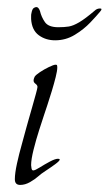

<svg xmlns="http://www.w3.org/2000/svg" viewBox="-20 -516 307 543"><path d="M37 7Q22 7 22 -9Q22 -26 28 -53.5Q34 -81 42 -109Q50 -137 54 -153Q55 -157 60 -174.5Q65 -192 71 -213Q77 -234 81.5 -250.5Q86 -267 86 -270Q86 -275 80.5 -279Q75 -283 75 -288Q75 -291 76 -294Q77 -297 78 -299Q81 -304 93 -312Q105 -320 118.5 -326.5Q132 -333 137 -333Q140 -333 141 -332Q142 -330 142 -325Q142 -316 137.5 -298Q133 -280 126.5 -258.5Q120 -237 114 -219Q108 -201 105 -192Q100 -177 91 -149Q82 -121 75 -93Q68 -65 68 -49Q68 -47 69 -40.5Q70 -34 74 -34Q79 -34 92.5 -42.5Q106 -51 121 -59Q136 -67 144 -67Q148 -67 149 -65Q149 -61 136 -51.5Q123 -42 108.5 -32.5Q94 -23 89 -18Q79 -9 65 -1Q51 7 37 7ZM136 -402Q109 -402 89.5 -416.5Q70 -431 68 -462Q68 -467 68 -471.5Q68 -476 69 -479Q71 -490 75 -493Q79 -496 83 -496Q89 -496 93 -485Q97 -468 107 -453.5Q117 -439 145 -439Q162 -439 174.5 -441Q187 -443 204 -453Q221 -463 248 -486Q254 -492 263 -492Q271 -492 263 -483Q254 -472 235.5 -452.5Q217 -433 191.5 -417.5Q166 -402 136 -402Z"/></svg>

Font: Moon Dance
Style: Regular
Weight: 400
Designer: Robert E. Leuschke
Foundry: Robert E. Leuschke
Version: Version 1.010; ttfautohint (v1.8.3)